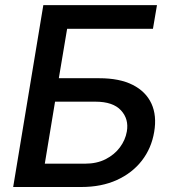

<svg xmlns="http://www.w3.org/2000/svg" viewBox="-20 -748 689 768"><path d="M32.7 0 153.3 -727.5H607.9L591.8 -632.8H248.5L215.3 -435.1H377Q458.5 -435.1 511 -408.4Q563.5 -381.8 585.7 -333.7Q607.9 -285.6 596.7 -220.2Q585.9 -155.3 547.6 -105.7Q509.3 -56.2 447.8 -28.1Q386.2 0 305.2 0ZM159.2 -93.3H320.3Q367.2 -93.3 402.6 -111.3Q438 -129.4 459.7 -158.7Q481.4 -188 487.3 -221.7Q496.1 -271.5 464.1 -306.4Q432.1 -341.3 361.8 -341.3H200.2Z"/></svg>

Font: Inter 18pt Medium
Style: Italic
Weight: 500
Italic angle: -9.3988°
Designer: Rasmus Andersson
Foundry: rsms
Version: Version 4.001;git-66647c0bb